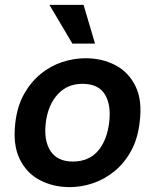

<svg xmlns="http://www.w3.org/2000/svg" viewBox="-20 -756 636 788"><path d="M266 12Q199 12 144 -16.5Q89 -45 60.5 -104Q32 -163 43 -253Q51 -321 79 -370.5Q107 -420 147.5 -453Q188 -486 236 -501.5Q284 -517 331 -517Q399 -517 453.5 -488.5Q508 -460 536.5 -401.5Q565 -343 553 -253Q545 -185 517.5 -135.5Q490 -86 449.5 -53Q409 -20 361.5 -4Q314 12 266 12ZM279 -93Q344 -93 381.5 -136Q419 -179 428 -253Q437 -325 410.5 -368.5Q384 -412 318 -412Q256 -412 216.5 -368.5Q177 -325 168 -253Q159 -179 187.5 -136Q216 -93 279 -93ZM277 -577 183 -736H323L370 -577Z"/></svg>

Font: Inclusive Sans SemiBold
Style: Italic
Weight: 600
Italic angle: -7°
Designer: Olivia King
Foundry: Olivia King
Version: Version 2.004